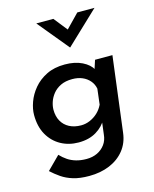

<svg xmlns="http://www.w3.org/2000/svg" viewBox="-133 -799 882 1099"><g transform="rotate(-15 307.5 -250.0)"><path d="M258 211Q202 211 163 199Q124 187 95 167Q66 147 41 124L117 48Q136 68 157.5 82.5Q179 97 206.5 105Q234 113 268 113Q304 113 332 99.5Q360 86 378 61.5Q396 37 399 3L412 -103L418 -83Q398 -43 354.5 -16.5Q311 10 249 10Q191 10 144 -16Q97 -42 69.5 -90.5Q42 -139 42 -208Q42 -243 56.5 -283.5Q71 -324 101 -360Q131 -396 177 -419Q223 -442 286 -442Q346 -442 388.5 -421Q431 -400 448 -368L437 -349L461 -423H564L508 22Q501 81 467 123.5Q433 166 379 188.5Q325 211 258 211ZM306 -350Q265 -350 236.5 -336Q208 -322 190.5 -300Q173 -278 165 -253.5Q157 -229 157 -208Q157 -169 173 -140.5Q189 -112 218.5 -96.5Q248 -81 288 -81Q315 -81 340.5 -92Q366 -103 386.5 -122Q407 -141 420 -168L431 -260Q426 -287 408.5 -307.5Q391 -328 365 -339Q339 -350 306 -350ZM291 -711 365 -618 335 -610 433 -711H535L342 -528H341L190 -711Z"/></g></svg>

Font: Josefin Sans Thin SemiBold
Style: Italic
Weight: 600
Italic angle: -7°
Version: Version 2.000